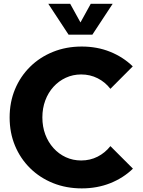

<svg xmlns="http://www.w3.org/2000/svg" viewBox="-20 -997 768 1031"><path d="M693.8 -91.3Q642.6 -41.5 572.3 -13.4Q502 14.6 418.9 14.6Q335.4 14.6 264.6 -13.9Q193.8 -42.5 141.6 -94Q89.4 -145.5 60.5 -214.8Q31.7 -284.2 31.7 -366.2Q31.7 -448.2 60.5 -517.6Q89.4 -586.9 141.6 -638.4Q193.8 -689.9 264.6 -718.5Q335.4 -747.1 418.9 -747.1Q501.5 -747.1 571.3 -719Q641.1 -690.9 692.9 -640.6L572.8 -520Q544.9 -556.2 504.4 -576.7Q463.9 -597.2 416 -597.2Q371.6 -597.2 333.5 -579.6Q295.4 -562 267.1 -530.8Q238.8 -499.5 223.1 -457.5Q207.5 -415.5 207.5 -366.7Q207.5 -316.9 223.1 -275.1Q238.8 -233.4 267.1 -201.9Q295.4 -170.4 333.5 -152.8Q371.6 -135.3 416 -135.3Q463.9 -135.3 504.2 -155.8Q544.4 -176.3 572.8 -212.4ZM476.1 -811H348.1L239.3 -976.6H356.9L412.1 -876.5L467.3 -976.6H585Z"/></svg>

Font: Kumbh Sans ExtraBold
Style: Regular
Weight: 800
Version: Version 1.005